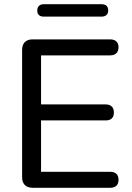

<svg xmlns="http://www.w3.org/2000/svg" viewBox="-20 -892 626 912"><path d="M135 0Q111 0 98 -13Q85 -26 85 -50V-655Q85 -679 98 -692Q111 -705 135 -705H503Q522 -705 532.5 -695.5Q543 -686 543 -668Q543 -649 532.5 -639Q522 -629 503 -629H175V-396H482Q501 -396 511 -386Q521 -376 521 -358Q521 -339 511 -329.5Q501 -320 482 -320H175V-76H503Q522 -76 532.5 -66.5Q543 -57 543 -38Q543 -19 532.5 -9.5Q522 0 503 0ZM189 -813Q157 -813 157 -842Q157 -856 165 -864Q173 -872 189 -872H462Q494 -872 494 -842Q494 -828 485.5 -820.5Q477 -813 462 -813Z"/></svg>

Font: Nunito Medium
Style: Regular
Weight: 500
Designer: Vernon Adams
Foundry: Vernon Adams
Version: Version 3.601